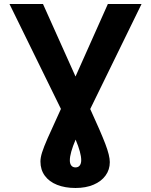

<svg xmlns="http://www.w3.org/2000/svg" viewBox="-20 -727 753 957"><path d="M194.3 -707 356.4 -345.7 517.6 -707H685.5L429.7 -183.6Q482.4 -68.8 504.9 -10Q527.3 48.8 527.3 81.1Q527.3 118.7 506.1 147.9Q484.9 177.2 446.3 193.6Q407.7 210 356.4 210Q304.2 210 264.6 194.3Q225.1 178.7 203.4 148.9Q181.6 119.1 181.6 78.1Q181.6 58.6 189.9 32.2Q198.2 5.9 217.8 -38.8Q237.3 -83.5 283.7 -184.1L27.3 -707ZM356.4 107.4Q370.1 107.4 377.4 97.9Q384.8 88.4 384.8 71.3Q384.8 35.2 356.9 -31.2Q328.1 36.6 328.1 72.3Q328.1 88.9 335.4 98.1Q342.8 107.4 356.4 107.4Z"/></svg>

Font: Pretendard Std
Style: Bold
Weight: 700
Designer: Base glyphs from Inter by Rasmus Andersson; Hangeul glyphs from Noto Sans CJK(Source Han Sans) by Jang Soo-young and Kan
Foundry: Kil Hyung-jin
Version: Version 1.309